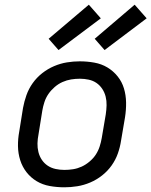

<svg xmlns="http://www.w3.org/2000/svg" viewBox="-20 -789 644 817"><path d="M254 8Q222 8 191.5 2.5Q161 -3 136 -18Q111 -33 93 -56Q75 -79 66 -107.5Q57 -136 56.5 -167Q56 -198 62 -230L78 -330Q83 -357 92.5 -384Q102 -411 119 -435Q136 -459 159.5 -477.5Q183 -496 210 -507.5Q237 -519 264.5 -523.5Q292 -528 319 -528Q351 -528 381.5 -522.5Q412 -517 437 -502Q462 -487 480.5 -464Q499 -441 507.5 -412.5Q516 -384 516.5 -353Q517 -322 512 -290L495 -190Q491 -163 481.5 -136Q472 -109 455 -85Q438 -61 414.5 -42.5Q391 -24 364 -12.5Q337 -1 309 3.5Q281 8 254 8ZM254 -66Q273 -66 291.5 -69Q310 -72 327.5 -80Q345 -88 361 -101.5Q377 -115 387.5 -131Q398 -147 404 -165.5Q410 -184 413 -202L430 -302Q433 -322 433.5 -341Q434 -360 429.5 -378Q425 -396 415 -411Q405 -426 390.5 -436Q376 -446 357.5 -450Q339 -454 320 -454Q301 -454 282.5 -451Q264 -448 246 -440Q228 -432 212.5 -418.5Q197 -405 186 -389Q175 -373 169 -354.5Q163 -336 160 -318L144 -218Q140 -198 139.5 -179Q139 -160 143.5 -142Q148 -124 158 -109Q168 -94 183 -84Q198 -74 216.5 -70Q235 -66 254 -66ZM425 -576 383 -624 553 -769 604 -711ZM229 -576 187 -624 358 -769 409 -711Z"/></svg>

Font: Iosevka Extended
Style: Italic
Weight: 400
Width: 7
Italic angle: -9°
Monospace: yes
Designer: Belleve Invis
Foundry: Belleve Invis
Version: Version 32.5.0; ttfautohint (v1.8.4)